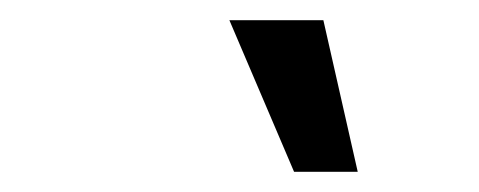

<svg xmlns="http://www.w3.org/2000/svg" viewBox="-20 -750 474 190"><path d="M271 -580H334L300 -730H207Z"/></svg>

Font: Uncut Sans
Style: Italic
Weight: 400
Italic angle: -10°
Designer: Kasper Nordkvist
Foundry: Uncut Type
Version: Version 1.111;FEAKit 1.0